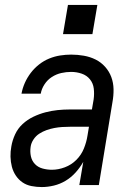

<svg xmlns="http://www.w3.org/2000/svg" viewBox="-20 -749 540 777"><path d="M149 8Q128 8 107.5 4Q87 0 71 -11Q55 -22 44 -38.5Q33 -55 28 -74.5Q23 -94 22.5 -115Q22 -136 26 -157Q30 -181 41 -205Q52 -229 71.5 -247Q91 -265 115 -276.5Q139 -288 164 -294.5Q189 -301 213.5 -303.5Q238 -306 263 -306H352L359 -347Q362 -369 359.5 -390.5Q357 -412 344 -428Q331 -444 310.5 -451Q290 -458 268 -458Q248 -458 228 -453.5Q208 -449 190 -437.5Q172 -426 160 -407.5Q148 -389 145 -370H67Q71 -392 80.5 -413.5Q90 -435 104.5 -454Q119 -473 138 -488Q157 -503 179 -512Q201 -521 223.5 -524.5Q246 -528 268 -528Q294 -528 319.5 -523.5Q345 -519 367 -508Q389 -497 405.5 -478.5Q422 -460 430.5 -437Q439 -414 439.5 -388Q440 -362 435 -335L380 0H301L317 -94Q304 -71 286 -51Q268 -31 245.5 -17.5Q223 -4 198 2Q173 8 149 8ZM190 -62Q216 -62 242.5 -72Q269 -82 289 -102Q309 -122 319.5 -148Q330 -174 334 -200L340 -236H263Q247 -236 231.5 -235Q216 -234 200 -231Q184 -228 168.5 -222.5Q153 -217 139 -208Q125 -199 115.5 -184.5Q106 -170 104 -155Q101 -135 105 -116.5Q109 -98 121.5 -85Q134 -72 152.5 -67Q171 -62 190 -62ZM235 -611 255 -729H374L354 -611Z"/></svg>

Font: Iosevka SS04 Oblique
Style: Regular
Weight: 400
Italic angle: -9°
Monospace: yes
Designer: Belleve Invis
Foundry: Belleve Invis
Version: Version 19.0.0; ttfautohint (v1.8.4)